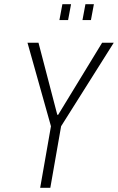

<svg xmlns="http://www.w3.org/2000/svg" viewBox="-20 -888 558 908"><path d="M170 0 221 -291 110 -686H162L251 -345H255L463 -686H518L269 -291L218 0ZM261 -793 275 -868H316L302 -793ZM370 -793 384 -868H424L410 -793Z"/></svg>

Font: Archivo ExtraCondensed Thin
Style: Italic
Weight: 250
Width: 2
Italic angle: -10°
Designer: Hector Gatti
Foundry: Omnibus-Type
Version: Version 2.001